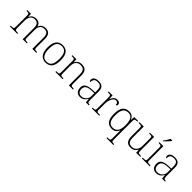

<svg xmlns="http://www.w3.org/2000/svg" viewBox="350 -2419 4313 4313"><g transform="rotate(45 2506.5 -263.0)"><path d="M36 0V-25H57Q91 -25 107 -29Q123 -33 128.5 -48.5Q134 -64 134 -98V-439Q134 -473 128.5 -488Q123 -503 108 -507Q93 -511 65 -511H51V-536H169L174 -446H179Q194 -480 216 -501.5Q238 -523 267 -533Q296 -543 330 -543Q373 -543 401 -530Q429 -517 446 -494.5Q463 -472 471 -444H475Q488 -473 509 -495.5Q530 -518 561 -530.5Q592 -543 633 -543Q712 -543 750.5 -496.5Q789 -450 789 -359V-98Q789 -64 794 -48.5Q799 -33 816 -29Q833 -25 866 -25H874V0H747V-361Q747 -433 719 -471.5Q691 -510 625 -510Q575 -510 543.5 -488Q512 -466 497.5 -428.5Q483 -391 483 -346V-98Q483 -64 488 -48.5Q493 -33 509.5 -29Q526 -25 560 -25H572V0H441V-361Q441 -432 413.5 -471Q386 -510 318 -510Q269 -510 237.5 -485Q206 -460 191 -419.5Q176 -379 176 -331V-97Q176 -63 181.5 -48Q187 -33 204 -29Q221 -25 254 -25H270V0Z M1172 10Q1075 10 1020 -58Q965 -126 965 -267Q965 -407 1018.5 -475Q1072 -543 1176 -543Q1274 -543 1327 -477Q1380 -411 1380 -267Q1380 -126 1327 -58Q1274 10 1172 10ZM1172 -21Q1233 -21 1269.5 -51Q1306 -81 1321.5 -136.5Q1337 -192 1337 -267Q1337 -392 1298.5 -452Q1260 -512 1176 -512Q1086 -512 1047 -451Q1008 -390 1008 -267Q1008 -150 1047 -85.5Q1086 -21 1172 -21Z M1479 0V-25H1499Q1533 -25 1549.5 -29Q1566 -33 1571.5 -48.5Q1577 -64 1577 -98V-439Q1577 -473 1571.5 -488Q1566 -503 1550.5 -507Q1535 -511 1507 -511H1484V-536H1612L1617 -450H1621Q1642 -487 1665.5 -506.5Q1689 -526 1718.5 -534.5Q1748 -543 1784 -543Q1868 -543 1908.5 -497Q1949 -451 1949 -356V-98Q1949 -64 1954.5 -48.5Q1960 -33 1976.5 -29Q1993 -25 2026 -25H2039V0H1907V-361Q1907 -427 1878 -468.5Q1849 -510 1776 -510Q1715 -510 1680.5 -483.5Q1646 -457 1632.5 -416.5Q1619 -376 1619 -331V-97Q1619 -63 1624.5 -48Q1630 -33 1646.5 -29Q1663 -25 1696 -25H1710V0Z M2265 10Q2225 10 2192 -6.5Q2159 -23 2140 -58.5Q2121 -94 2121 -147Q2121 -226 2177.5 -263Q2234 -300 2353 -304L2436 -307V-371Q2436 -413 2428 -444.5Q2420 -476 2393.5 -494.5Q2367 -513 2314 -513Q2267 -513 2241.5 -498.5Q2216 -484 2206.5 -457Q2197 -430 2197 -393Q2181 -393 2172 -405Q2163 -417 2163 -443Q2163 -467 2177.5 -490Q2192 -513 2225.5 -528Q2259 -543 2314 -543Q2403 -543 2440.5 -501Q2478 -459 2478 -383V-111Q2478 -76 2482.5 -57Q2487 -38 2499 -31.5Q2511 -25 2537 -25H2543V0H2447L2439 -100H2436Q2423 -78 2401 -52Q2379 -26 2345.5 -8Q2312 10 2265 10ZM2273 -23Q2320 -23 2356.5 -46Q2393 -69 2414.5 -104.5Q2436 -140 2436 -174V-281L2355 -278Q2282 -276 2240 -259.5Q2198 -243 2180.5 -214Q2163 -185 2163 -145Q2163 -112 2174 -84Q2185 -56 2209.5 -39.5Q2234 -23 2273 -23Z M2639 0V-25H2657Q2685 -25 2700.5 -29Q2716 -33 2721.5 -49.5Q2727 -66 2727 -101V-439Q2727 -473 2721.5 -488Q2716 -503 2699.5 -507Q2683 -511 2649 -511H2634V-536H2760L2767 -427H2769Q2782 -456 2798.5 -483Q2815 -510 2842 -527Q2869 -544 2908 -544Q2950 -544 2973.5 -525Q2997 -506 2997 -475Q2997 -459 2988.5 -446.5Q2980 -434 2961 -434Q2961 -478 2945 -494.5Q2929 -511 2896 -511Q2867 -511 2843.5 -491Q2820 -471 2803.5 -438Q2787 -405 2778 -364Q2769 -323 2769 -280V-100Q2769 -65 2775 -49Q2781 -33 2796 -29Q2811 -25 2839 -25H2872V0Z M3341 240V215H3370Q3398 215 3413.5 211Q3429 207 3434.5 190.5Q3440 174 3440 139V33Q3440 4 3440 -24Q3440 -52 3440.5 -73.5Q3441 -95 3442 -106H3440Q3420 -54 3380.5 -22Q3341 10 3271 10Q3178 10 3126.5 -55.5Q3075 -121 3075 -265Q3075 -410 3127 -478Q3179 -546 3280 -546Q3343 -546 3381 -518.5Q3419 -491 3438 -438H3442L3448 -536H3570V-511H3560Q3526 -511 3509.5 -507Q3493 -503 3487.5 -487.5Q3482 -472 3482 -438V139Q3482 175 3487.5 191Q3493 207 3508.5 211Q3524 215 3552 215H3562V240ZM3275 -23Q3309 -23 3339 -34.5Q3369 -46 3391.5 -73.5Q3414 -101 3427 -148.5Q3440 -196 3440 -267Q3440 -343 3426 -398Q3412 -453 3378 -483Q3344 -513 3285 -513Q3198 -513 3158 -451.5Q3118 -390 3118 -264Q3118 -141 3156 -82Q3194 -23 3275 -23Z M3872 10Q3791 10 3750 -37.5Q3709 -85 3709 -184V-439Q3709 -473 3703.5 -488Q3698 -503 3681.5 -507Q3665 -511 3631 -511H3610V-536H3751V-183Q3751 -137 3761.5 -100.5Q3772 -64 3800 -43.5Q3828 -23 3880 -23Q3933 -23 3968 -48.5Q4003 -74 4021 -115Q4039 -156 4039 -205V-438Q4039 -472 4033.5 -487.5Q4028 -503 4011.5 -507Q3995 -511 3961 -511H3946V-536H4081V-97Q4081 -64 4086.5 -48.5Q4092 -33 4107 -29Q4122 -25 4151 -25H4177V0H4046L4041 -89H4037Q4015 -46 3975 -18Q3935 10 3872 10Z M4227 0V-25H4254Q4287 -25 4304 -29Q4321 -33 4326.5 -48Q4332 -63 4332 -97V-439Q4332 -473 4326 -488Q4320 -503 4305 -507Q4290 -511 4262 -511H4247V-536H4374V-98Q4374 -64 4379.5 -48.5Q4385 -33 4402.5 -29Q4420 -25 4453 -25H4478V0ZM4279 -619Q4294 -638 4311.5 -664Q4329 -690 4345.5 -717Q4362 -744 4372 -766H4429V-756Q4420 -743 4403 -723Q4386 -703 4365.5 -681Q4345 -659 4325 -639.5Q4305 -620 4289 -606H4279Z M4685 10Q4645 10 4612 -6.5Q4579 -23 4560 -58.5Q4541 -94 4541 -147Q4541 -226 4597.5 -263Q4654 -300 4773 -304L4856 -307V-371Q4856 -413 4848 -444.5Q4840 -476 4813.5 -494.5Q4787 -513 4734 -513Q4687 -513 4661.5 -498.5Q4636 -484 4626.5 -457Q4617 -430 4617 -393Q4601 -393 4592 -405Q4583 -417 4583 -443Q4583 -467 4597.5 -490Q4612 -513 4645.5 -528Q4679 -543 4734 -543Q4823 -543 4860.5 -501Q4898 -459 4898 -383V-111Q4898 -76 4902.5 -57Q4907 -38 4919 -31.5Q4931 -25 4957 -25H4963V0H4867L4859 -100H4856Q4843 -78 4821 -52Q4799 -26 4765.5 -8Q4732 10 4685 10ZM4693 -23Q4740 -23 4776.5 -46Q4813 -69 4834.5 -104.5Q4856 -140 4856 -174V-281L4775 -278Q4702 -276 4660 -259.5Q4618 -243 4600.5 -214Q4583 -185 4583 -145Q4583 -112 4594 -84Q4605 -56 4629.5 -39.5Q4654 -23 4693 -23Z"/></g></svg>

Font: Noto Serif Kannada ExtraLight
Style: Regular
Weight: 250
Version: Version 2.003